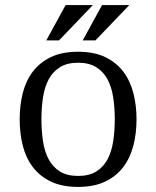

<svg xmlns="http://www.w3.org/2000/svg" viewBox="-20 -736 624 767"><path d="M58.6 -259.3Q58.6 -315.4 71 -364.5Q83.5 -413.6 111.3 -450.2Q139.2 -486.8 183.6 -508.1Q228 -529.3 292 -529.3Q355.5 -529.3 399.9 -508.1Q444.3 -486.8 472.2 -450.2Q500 -413.6 512.7 -364.5Q525.4 -315.4 525.4 -259.3Q525.4 -203.1 512.7 -154.1Q500 -105 472.2 -68.4Q444.3 -31.7 399.9 -10.5Q355.5 10.7 292 10.7Q228 10.7 183.6 -10.5Q139.2 -31.7 111.3 -68.4Q83.5 -105 71 -154.1Q58.6 -203.1 58.6 -259.3ZM145.5 -259.3Q145.5 -212.4 151.9 -171.1Q158.2 -129.9 174.6 -99.4Q190.9 -68.8 219.2 -51Q247.6 -33.2 292 -33.2Q336.4 -33.2 364.7 -51Q393.1 -68.8 409.4 -99.4Q425.8 -129.9 432.1 -171.1Q438.5 -212.4 438.5 -259.3Q438.5 -306.2 432.1 -347.4Q425.8 -388.7 409.4 -419.2Q393.1 -449.7 364.5 -467.5Q335.9 -485.4 292 -485.4Q248 -485.4 219.5 -467.5Q190.9 -449.7 174.6 -419.2Q158.2 -388.7 151.9 -347.4Q145.5 -306.2 145.5 -259.3ZM242.2 -715.8H351.1L215.8 -574.7H165ZM387.7 -715.8H496.6L361.3 -574.7H310.5Z"/></svg>

Font: Arian AMU Serif
Style: Regular
Weight: 400
Designer: Ruben Hakobyan (Tarumian)
Foundry: Ruben Hakobyan (Tarumian)
Version: Version 1.002